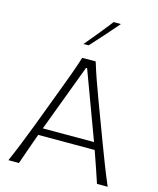

<svg xmlns="http://www.w3.org/2000/svg" viewBox="-142 -1094 978 1192"><g transform="rotate(15 347.5 -498.5)"><path d="M28.3 0Q54.2 -59.1 80.3 -124.3Q106.4 -189.5 128.9 -248.5L223.6 -499.5Q249.5 -567.4 269.3 -622.3Q289.1 -677.2 306.6 -732.4H393.1Q410.2 -676.3 429.4 -621.8Q448.7 -567.4 474.1 -499L568.4 -247.6Q591.3 -187 616.2 -122.8Q641.1 -58.6 666.5 0H597.7Q581.5 -48.3 564.2 -99.6Q546.9 -150.9 529.3 -199.7H166.5Q148.4 -149.9 130.6 -99.1Q112.8 -48.3 96.2 0ZM512.7 -246.1 352.5 -678.2H345.7L183.6 -246.1ZM291.5 -816.9Q329.1 -861.8 366 -906.7Q402.8 -951.7 437.5 -997.1H484.4Q445.8 -951.7 406 -907.2Q366.2 -862.8 325.2 -817.9Z"/></g></svg>

Font: Pinar-FD Light
Style: Regular
Weight: 300
Designer: Amin Abedi
Version: Version 2.000